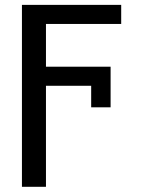

<svg xmlns="http://www.w3.org/2000/svg" viewBox="-20 -548 574 772"><path d="M424.7 -116.5H346.6V-203.1H164.8V203.1H68.2V-528.4H467.3V-451.7H164.8V-279.8H424.7Z"/></svg>

Font: Inter UI
Style: Regular
Weight: 400
Designer: Rasmus Andersson
Foundry: rsms
Version: Version 2.2